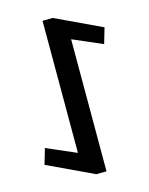

<svg xmlns="http://www.w3.org/2000/svg" viewBox="-131 -986 824 1059"><g transform="rotate(-15 281.5 -456.5)"><path d="M343 -764 512 -691 538 -780 275 -904 217 -903V-149L48 -222L22 -133L285 -9L343 -10Z"/></g></svg>

Font: Ny Stormning
Style: Fi
Weight: 300
Designer: Robert Jablonski, Mew Too
Foundry: Cannot Into Space Fonts
Version: Version 0.90